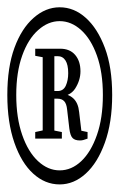

<svg xmlns="http://www.w3.org/2000/svg" viewBox="-22 -771 332 514"><path d="M212.4 -417.5V-399.9Q205.1 -397.5 201.2 -396.2Q197.3 -395 191.9 -395Q178.7 -395 172.4 -401.4Q166 -407.7 163.6 -426.8L157.7 -477.5Q156.2 -493.2 149.9 -500Q143.6 -506.8 132.3 -506.8H108.4V-527.3H132.3Q147.5 -527.3 154.1 -541.5Q160.6 -555.7 160.6 -575.2Q160.6 -597.7 153.3 -609.1Q146 -620.6 132.3 -620.6H108.4V-640.6H139.2Q165 -640.6 179.2 -624Q193.4 -607.4 193.4 -580.1Q193.4 -556.2 179.2 -533.9Q165 -511.7 129.9 -511.7L140.6 -520Q160.6 -520 174.1 -507.8Q187.5 -495.6 189.9 -470.7L197.3 -408.2L180.2 -424.3ZM103.5 -424.3H109.4L143.6 -417.5V-399.9H72.3V-417.5ZM103.5 -615.7 72.3 -621.6V-640.6H108.4V-615.7ZM21.5 -516.6Q21.5 -455.6 37.4 -409.9Q53.2 -364.3 79.8 -339.6Q106.4 -314.9 137.7 -314.9Q169.4 -314.9 195.6 -339.6Q221.7 -364.3 237.5 -409.7Q253.4 -455.1 253.4 -516.6Q253.4 -577.6 237.5 -622.1Q221.7 -666.5 195.3 -690.4Q168.9 -714.4 137.7 -714.4Q106.9 -714.4 80.1 -690.4Q53.2 -666.5 37.4 -622.1Q21.5 -577.6 21.5 -516.6ZM92.3 -399.9V-640.6H123.5V-399.9ZM-2.4 -516.6Q-2.4 -590.8 16.6 -642.8Q35.6 -694.8 67.9 -723.1Q100.1 -751.5 137.7 -751.5Q176.3 -751.5 207.8 -723.1Q239.3 -694.8 258.8 -642.8Q278.3 -590.8 278.3 -516.6Q278.3 -443.4 258.8 -389.2Q239.3 -335 207.5 -306.2Q175.8 -277.3 137.7 -277.3Q98.6 -277.3 66.9 -306.2Q35.2 -335 16.4 -389.2Q-2.4 -443.4 -2.4 -516.6Z"/></svg>

Font: Scarab Serif
Style: Condensed
Weight: 400
Designer: John Roberts
Foundry: Scarab
Version: 1.0